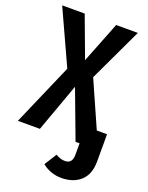

<svg xmlns="http://www.w3.org/2000/svg" viewBox="-169 -774 826 1073"><g transform="rotate(20 244.0 -237.0)"><path d="M491 -100V62Q491 138 448 177.5Q405 217 334 217Q269 217 219 177L265 104Q281 113 293 117Q305 121 321 121Q364 121 364 68V0H340L232 -288L128 0H-3L157 -368L9 -691H143L234 -447L330 -691H459L309 -373L430 -100Z"/></g></svg>

Font: Fira Sans Extra Condensed Medium
Style: Regular
Weight: 500
Width: 1
Designer: Carrois Corporate & Edenspiekermann AG
Foundry: Carrois Corporate GbR & Edenspiekermann AG
Version: Version 4.203